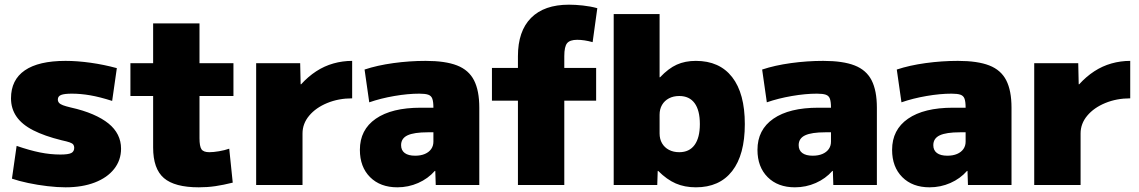

<svg xmlns="http://www.w3.org/2000/svg" viewBox="-20 -790 4863 820"><path d="M260 10Q225 10 182.5 5Q140 0 100 -8.5Q60 -17 31 -27L51 -167Q106 -148 150.5 -139Q195 -130 238 -130Q272 -130 284.5 -136.5Q297 -143 297 -159Q297 -167 293 -172.5Q289 -178 277.5 -182Q266 -186 243 -191Q170 -209 122 -233.5Q74 -258 50.5 -292Q27 -326 27 -370Q27 -449 86 -489.5Q145 -530 260 -530Q310 -530 367 -522Q424 -514 479 -499L459 -359Q406 -376 365 -383Q324 -390 287 -390Q255 -390 241 -384.5Q227 -379 227 -365Q227 -357 232 -351Q237 -345 249 -340.5Q261 -336 282 -331Q336 -319 376.5 -301.5Q417 -284 443.5 -262.5Q470 -241 483.5 -214Q497 -187 497 -155Q497 -106 467.5 -68.5Q438 -31 384.5 -10.5Q331 10 260 10Z M829 10Q726 10 680 -29.5Q634 -69 634 -160V-380H537V-520H634V-690H832V-520H977V-380H832V-200Q832 -165 840.5 -152.5Q849 -140 874 -140Q891 -140 915 -144Q939 -148 959 -155L974 -10Q934 0 900 5Q866 10 829 10Z M1074 0V-520H1262L1264 -430H1266Q1296 -463 1330.5 -485.5Q1365 -508 1404 -519Q1443 -530 1484 -530V-370Q1426 -370 1377.5 -350Q1329 -330 1300.5 -296Q1272 -262 1272 -220V0Z M1677 10Q1604 10 1560.5 -33.5Q1517 -77 1517 -150Q1517 -236 1585 -283Q1653 -330 1777 -330H1831Q1831 -355 1826.5 -368Q1822 -381 1809 -385.5Q1796 -390 1771 -390Q1722 -390 1664 -380Q1606 -370 1557 -353L1537 -493Q1591 -511 1660 -520.5Q1729 -530 1798 -530Q1882 -530 1932 -510.5Q1982 -491 2004.5 -447Q2027 -403 2027 -330V0H1841L1839 -60H1837Q1808 -27 1766 -8.5Q1724 10 1677 10ZM1753 -125Q1777 -125 1794.5 -132.5Q1812 -140 1821.5 -153.5Q1831 -167 1831 -185V-225H1807Q1748 -225 1720.5 -212Q1693 -199 1693 -170Q1693 -148 1708.5 -136.5Q1724 -125 1753 -125Z M2192 0V-360H2081V-500H2192V-550Q2192 -657 2248 -713.5Q2304 -770 2410 -770Q2437 -770 2469.5 -766.5Q2502 -763 2531 -755L2511 -610Q2475 -620 2445 -620Q2414 -620 2402 -605.5Q2390 -591 2390 -550V-500H2526V-360H2390V0Z M2952 10Q2904 10 2866 -6.5Q2828 -23 2791 -60H2789L2787 0H2601V-730H2797V-460H2799Q2835 -498 2870.5 -514Q2906 -530 2952 -530Q3053 -530 3107 -460.5Q3161 -391 3161 -260Q3161 -129 3107 -59.5Q3053 10 2952 10ZM2881 -140Q2924 -140 2946.5 -171Q2969 -202 2969 -260Q2969 -319 2946.5 -349.5Q2924 -380 2881 -380Q2856 -380 2837 -370Q2818 -360 2807.5 -342Q2797 -324 2797 -300V-220Q2797 -196 2807.5 -178Q2818 -160 2837 -150Q2856 -140 2881 -140Z M3375 10Q3302 10 3258.5 -33.5Q3215 -77 3215 -150Q3215 -236 3283 -283Q3351 -330 3475 -330H3529Q3529 -355 3524.5 -368Q3520 -381 3507 -385.5Q3494 -390 3469 -390Q3420 -390 3362 -380Q3304 -370 3255 -353L3235 -493Q3289 -511 3358 -520.5Q3427 -530 3496 -530Q3580 -530 3630 -510.5Q3680 -491 3702.5 -447Q3725 -403 3725 -330V0H3539L3537 -60H3535Q3506 -27 3464 -8.5Q3422 10 3375 10ZM3451 -125Q3475 -125 3492.5 -132.5Q3510 -140 3519.5 -153.5Q3529 -167 3529 -185V-225H3505Q3446 -225 3418.5 -212Q3391 -199 3391 -170Q3391 -148 3406.5 -136.5Q3422 -125 3451 -125Z M3950 10Q3877 10 3833.5 -33.5Q3790 -77 3790 -150Q3790 -236 3858 -283Q3926 -330 4050 -330H4104Q4104 -355 4099.5 -368Q4095 -381 4082 -385.5Q4069 -390 4044 -390Q3995 -390 3937 -380Q3879 -370 3830 -353L3810 -493Q3864 -511 3933 -520.5Q4002 -530 4071 -530Q4155 -530 4205 -510.5Q4255 -491 4277.5 -447Q4300 -403 4300 -330V0H4114L4112 -60H4110Q4081 -27 4039 -8.5Q3997 10 3950 10ZM4026 -125Q4050 -125 4067.5 -132.5Q4085 -140 4094.5 -153.5Q4104 -167 4104 -185V-225H4080Q4021 -225 3993.5 -212Q3966 -199 3966 -170Q3966 -148 3981.5 -136.5Q3997 -125 4026 -125Z M4397 0V-520H4585L4587 -430H4589Q4619 -463 4653.5 -485.5Q4688 -508 4727 -519Q4766 -530 4807 -530V-370Q4749 -370 4700.5 -350Q4652 -330 4623.5 -296Q4595 -262 4595 -220V0Z"/></svg>

Font: M PLUS 1 Thin Black
Style: Regular
Weight: 900
Version: Version 1.001